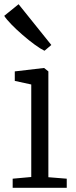

<svg xmlns="http://www.w3.org/2000/svg" viewBox="-29 -889 361 909"><path d="M31 0V-43L119 -51V-489L41 -506V-551L178 -567H180L200 -551V-50L287 -43V0ZM181 -649Q163 -657.5 135.2 -677.8Q107.5 -698 77.8 -723.8Q48 -749.5 24.5 -773.8Q1 -798 -9 -814L59 -869L214 -676L182 -649Z"/></svg>

Font: Merriweather Light
Style: Regular
Weight: 300
Designer: Eben Sorkin
Foundry: Eben Sorkin
Version: Version 2.100